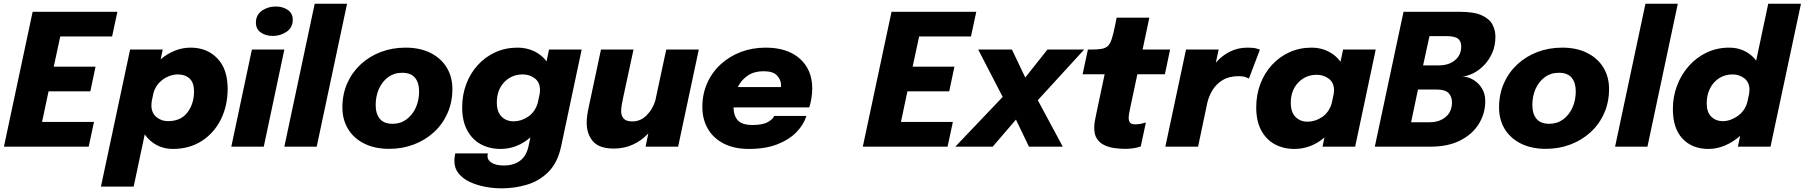

<svg xmlns="http://www.w3.org/2000/svg" viewBox="-20 -802 9869 1050"><path d="M494 -135 465 0H1.5L158.5 -737.5H622L593 -602.5H309.5L274 -437.5H502.5L474 -302.5H245.5L210 -135Z M532 218.5 691.5 -531H870L858.5 -477.5Q894 -508 936 -524.8Q978 -541.5 1023 -541.5Q1112 -541.5 1168.5 -482.8Q1225 -424 1225 -317Q1225 -223.5 1187.8 -148.8Q1150.5 -74 1083 -30.8Q1015.5 12.5 925 12.5Q876 12.5 836.2 -9Q796.5 -30.5 771.5 -67L711 218.5ZM808 -226Q808 -185 835 -162.2Q862 -139.5 898.5 -139.5Q968.5 -139.5 1004.8 -186.8Q1041 -234 1041 -302Q1041 -350 1016.8 -372.5Q992.5 -395 952.5 -395Q926.5 -395 899.2 -383.5Q872 -372 850.5 -349.5Q829 -327 819.5 -294.5L809.5 -247Q808 -234.5 808 -226Z M1472 -605.5Q1433.5 -605.5 1406.5 -624.2Q1379.5 -643 1379.5 -678Q1379.5 -721 1412.8 -743.8Q1446 -766.5 1488.5 -766.5Q1526 -766.5 1553.5 -748Q1581 -729.5 1581 -694.5Q1581 -651.5 1547.5 -628.5Q1514 -605.5 1472 -605.5ZM1245 0 1357.5 -531H1535L1422.5 0Z M1878 -781.5 1712 0H1535L1701 -781.5Z M2108.5 12Q2030 12 1972.5 -16.5Q1915 -45 1883.8 -96Q1852.5 -147 1852.5 -215Q1852.5 -287 1879 -346.8Q1905.5 -406.5 1952.8 -450.2Q2000 -494 2062.8 -517.8Q2125.5 -541.5 2197.5 -541.5Q2276 -541.5 2333.5 -513Q2391 -484.5 2422.5 -433.5Q2454 -382.5 2454 -315.5Q2454 -243 2427.2 -182.8Q2400.5 -122.5 2353 -79Q2305.5 -35.5 2243 -11.8Q2180.5 12 2108.5 12ZM2127 -125Q2170.5 -125 2203 -149Q2235.5 -173 2253.8 -213.2Q2272 -253.5 2272 -302.5Q2272 -349.5 2249.5 -376.8Q2227 -404 2179.5 -404Q2135.5 -404 2103 -380.2Q2070.5 -356.5 2052.5 -316.5Q2034.5 -276.5 2034.5 -228Q2034.5 -180 2057 -152.5Q2079.5 -125 2127 -125Z M2717.5 12.5Q2657 12.5 2609.5 -13.2Q2562 -39 2534.8 -89.8Q2507.5 -140.5 2507.5 -215Q2507.5 -283 2529.8 -342.2Q2552 -401.5 2592.8 -446.2Q2633.5 -491 2689 -516.2Q2744.5 -541.5 2811 -541.5Q2859.5 -541.5 2900.8 -522Q2942 -502.5 2969 -466.5L2982.5 -531H3161L3049 -3Q3030 86.5 2980.5 136.8Q2931 187 2863.5 207.5Q2796 228 2723 228Q2679 228 2633.5 219.5Q2588 211 2549.8 193.2Q2511.5 175.5 2488.2 147Q2465 118.5 2465 79Q2465 66.5 2466.5 56.2Q2468 46 2469.5 37H2648Q2647.5 40 2646.8 44Q2646 48 2646 52Q2646 74 2669.2 88.5Q2692.5 103 2735.5 103Q2789.5 103 2824.2 77Q2859 51 2870.5 -3L2880.5 -50.5Q2807 12.5 2717.5 12.5ZM2697 -241.5Q2697 -190.5 2722.8 -164.5Q2748.5 -138.5 2788.5 -138.5Q2830.5 -138.5 2868 -163.8Q2905.5 -189 2920.5 -238L2932 -291.5Q2933 -302 2933 -309.5Q2933 -352.5 2904.2 -373.8Q2875.5 -395 2839.5 -395Q2777.5 -395 2737.2 -352.2Q2697 -309.5 2697 -241.5Z M3337.5 10.5Q3256 10.5 3222.2 -29.8Q3188.5 -70 3188.5 -130Q3188.5 -150 3191.5 -171.8Q3194.5 -193.5 3200.5 -220.5L3266.5 -531H3444.5L3387.5 -266.5Q3382.5 -243.5 3379.8 -225.8Q3377 -208 3377 -193.5Q3377 -168.5 3391 -153.2Q3405 -138 3438 -138Q3483.5 -138 3517 -172Q3550.5 -206 3564 -253L3623.5 -531H3801.5L3688.5 0H3510.5L3525.5 -72.5Q3489.5 -33.5 3441.5 -11.5Q3393.5 10.5 3337.5 10.5Z M4390 -168Q4376 -121.5 4336.5 -80.2Q4297 -39 4231.8 -13.2Q4166.5 12.5 4076 12.5Q3995 12.5 3938 -16.8Q3881 -46 3851 -97.8Q3821 -149.5 3821 -217Q3821 -288 3847.5 -347.5Q3874 -407 3921.5 -450.5Q3969 -494 4031.8 -517.8Q4094.5 -541.5 4167 -541.5Q4286.5 -541.5 4354.2 -481Q4422 -420.5 4422 -318Q4422 -294.5 4417.5 -265.2Q4413 -236 4405.5 -214.5H3991.5Q3992 -169.5 4015 -144Q4038 -118.5 4095.5 -118.5Q4151.5 -118.5 4179.8 -134.8Q4208 -151 4213.5 -168ZM4155.5 -412.5Q4105 -412.5 4069.8 -389Q4034.5 -365.5 4015 -326H4251Q4251.5 -331 4251.5 -336Q4251.5 -365 4229.8 -388.8Q4208 -412.5 4155.5 -412.5Z M5191 -135 5162 0H4698.5L4855.5 -737.5H5319L5290 -602.5H5006.5L4971 -437.5H5199.5L5171 -302.5H4942.5L4907 -135Z M5607 0 5536 -148 5409 0H5204.5L5463.5 -272L5329.5 -531H5514L5587 -378L5708 -531H5909L5655.5 -254L5792 0Z M6134 12Q6105.5 12 6075.5 8Q6045.5 4 6020.2 -7.8Q5995 -19.5 5979.5 -42.2Q5964 -65 5964 -103Q5964 -121 5968 -143.2Q5972 -165.5 5978 -193L6021 -396H5900.5L5929.5 -531H5948.5Q5983 -531 6004.5 -534.8Q6026 -538.5 6038.8 -550.8Q6051.5 -563 6060 -589.2Q6068.5 -615.5 6077.5 -660L6086.5 -705.5H6265.5L6228.5 -531H6379L6350.5 -396H6200L6164 -227.5Q6158.5 -200 6155.5 -184.8Q6152.5 -169.5 6152.5 -157Q6152.5 -141 6159.8 -131.5Q6167 -122 6187.5 -122Q6205 -122 6221.5 -125.5Q6238 -129 6246.5 -132L6218.5 -1Q6206.5 3.5 6184 7.8Q6161.5 12 6134 12Z M6353 0 6466 -531H6644.5L6629 -459Q6662 -497.5 6705.8 -519.5Q6749.5 -541.5 6802 -541.5Q6834.5 -541.5 6850.5 -537Q6866.5 -532.5 6870 -530L6810 -372.5Q6806 -375 6791.8 -380.2Q6777.5 -385.5 6754 -385.5Q6701.5 -385.5 6666 -363.8Q6630.5 -342 6610.2 -308Q6590 -274 6582 -238L6532 0Z M7059 12.5Q6998.5 12.5 6951.2 -13.2Q6904 -39 6877 -89.5Q6850 -140 6850 -215Q6850 -283 6872.2 -342.2Q6894.5 -401.5 6935.2 -446.2Q6976 -491 7031.5 -516.2Q7087 -541.5 7153.5 -541.5Q7202 -541.5 7243.2 -521.2Q7284.5 -501 7311 -464.5L7325 -531H7503.5L7391 0H7212.5L7223 -50Q7149.5 12.5 7059 12.5ZM7039 -240Q7039 -188.5 7064.8 -162.5Q7090.5 -136.5 7130.5 -136.5Q7172.5 -136.5 7210 -161.8Q7247.5 -187 7262.5 -236L7274 -289.5Q7275.5 -300 7275.5 -308Q7275.5 -350.5 7246.5 -371.8Q7217.5 -393 7181.5 -393Q7120 -393 7079.5 -350.2Q7039 -307.5 7039 -240Z M7962.5 -737.5Q8041.5 -737.5 8083.8 -718Q8126 -698.5 8142 -667.5Q8158 -636.5 8158 -602Q8158 -551 8140 -511.2Q8122 -471.5 8094 -443.5Q8066 -415.5 8035 -400.5Q8004 -385.5 7977.5 -383.5Q8009.5 -382.5 8038.2 -365Q8067 -347.5 8084.8 -318Q8102.5 -288.5 8102.5 -250.5Q8102.5 -181 8067.2 -124.2Q8032 -67.5 7965.5 -33.8Q7899 0 7805 0H7498.5L7655.5 -737.5ZM7888 -604.5H7797.5L7762.5 -444.5H7849Q7903 -444.5 7937 -472.8Q7971 -501 7971 -548Q7971 -576 7953.8 -590.2Q7936.5 -604.5 7888 -604.5ZM7798.5 -133.5Q7852 -133.5 7886.2 -162.5Q7920.5 -191.5 7920.5 -242.5Q7920.5 -273.5 7902 -293Q7883.5 -312.5 7834 -312.5H7734.5L7697 -133.5Z M8434 12Q8355.5 12 8298 -16.5Q8240.5 -45 8209.2 -96Q8178 -147 8178 -215Q8178 -287 8204.5 -346.8Q8231 -406.5 8278.2 -450.2Q8325.5 -494 8388.2 -517.8Q8451 -541.5 8523 -541.5Q8601.5 -541.5 8659 -513Q8716.5 -484.5 8748 -433.5Q8779.5 -382.5 8779.5 -315.5Q8779.5 -243 8752.8 -182.8Q8726 -122.5 8678.5 -79Q8631 -35.5 8568.5 -11.8Q8506 12 8434 12ZM8452.5 -125Q8496 -125 8528.5 -149Q8561 -173 8579.2 -213.2Q8597.5 -253.5 8597.5 -302.5Q8597.5 -349.5 8575 -376.8Q8552.5 -404 8505 -404Q8461 -404 8428.5 -380.2Q8396 -356.5 8378 -316.5Q8360 -276.5 8360 -228Q8360 -180 8382.5 -152.5Q8405 -125 8452.5 -125Z M9155.5 -781.5 8989.5 0H8812.5L8978.5 -781.5Z M9323 12.5Q9234 12.5 9181.2 -43.8Q9128.5 -100 9128.5 -205.5Q9128.5 -274 9151.8 -334.8Q9175 -395.5 9216.5 -442Q9258 -488.5 9314.2 -515Q9370.5 -541.5 9437 -541.5Q9484 -541.5 9521.8 -522.5Q9559.5 -503.5 9584 -470.5L9650 -781.5H9829L9662.5 0H9484L9496.5 -59Q9458.5 -25.5 9414 -6.5Q9369.5 12.5 9323 12.5ZM9313.5 -236.5Q9313.5 -189 9338.2 -164.2Q9363 -139.5 9402 -139.5Q9442.5 -139.5 9482.5 -167.2Q9522.5 -195 9536 -244.5L9545.5 -289.5Q9547.5 -302.5 9547.5 -310.5Q9547.5 -351.5 9519.8 -373.2Q9492 -395 9456 -395Q9413 -395 9380.8 -374Q9348.5 -353 9331 -317Q9313.5 -281 9313.5 -236.5Z"/></svg>

Font: Epilogue ExtraBold
Style: Italic
Weight: 800
Italic angle: -12°
Designer: Tyler Finck
Foundry: Etcetera Type Co
Version: Version 2.111; ttfautohint (v1.8.3)